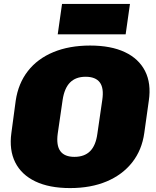

<svg xmlns="http://www.w3.org/2000/svg" viewBox="-20 -945 793 978"><path d="M337 13Q231 13 160 -21Q89 -55 57.5 -118Q26 -181 38 -268L60 -432Q73 -520 122 -583Q171 -646 252 -679.5Q333 -713 439 -713Q545 -713 616 -679.5Q687 -646 719 -583Q751 -520 738 -432L715 -268Q703 -181 653.5 -118Q604 -55 523.5 -21Q443 13 337 13ZM359 -146Q410 -146 439 -175Q468 -204 476 -264L501 -436Q510 -496 488.5 -525Q467 -554 416 -554Q366 -554 337 -525Q308 -496 299 -436L274 -264Q266 -204 287.5 -175Q309 -146 359 -146ZM642 -925 620 -770H274L296 -925Z"/></svg>

Font: Pathway Extreme SemiCondensed Black
Style: Italic
Weight: 900
Width: 4
Italic angle: -8°
Version: Version 1.001;gftools[0.9.26]